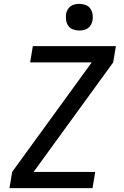

<svg xmlns="http://www.w3.org/2000/svg" viewBox="-20 -974 640 994"><path d="M29 0 43 -84 455 -651H136L150 -735H580L566 -651L154 -84H473L459 0ZM390 -816Q374 -816 358.5 -821.5Q343 -827 334 -839.5Q325 -852 322.5 -868.5Q320 -885 322 -902Q324 -913 330 -924Q336 -935 346 -942Q356 -949 367.5 -951.5Q379 -954 391 -954Q407 -954 422.5 -948.5Q438 -943 447 -930.5Q456 -918 459 -901.5Q462 -885 459 -868Q457 -857 451 -846Q445 -835 435 -828Q425 -821 413.5 -818.5Q402 -816 390 -816Z"/></svg>

Font: Iosevka Medium Extended
Style: Italic
Weight: 500
Width: 7
Italic angle: -9°
Monospace: yes
Designer: Belleve Invis
Foundry: Belleve Invis
Version: Version 32.5.0; ttfautohint (v1.8.4)